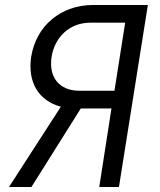

<svg xmlns="http://www.w3.org/2000/svg" viewBox="-20 -750 640 770"><path d="M16 0H106L304 -315H427L378 0H457L573 -730H354C224 -730 125 -647 105 -522C90 -420 135 -346 224 -322ZM299 -386C218 -386 174 -440 187 -523C201 -605 262 -659 342 -659H482L439 -386Z"/></svg>

Font: JetBrains Mono Light
Style: Italic
Weight: 336
Italic angle: -9°
Monospace: yes
Designer: Philipp Nurullin, Konstantin Bulenkov
Foundry: JetBrains
Version: Version 2.305